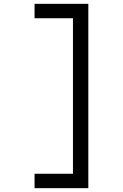

<svg xmlns="http://www.w3.org/2000/svg" viewBox="-20 -835 640 1000"><path d="M160 -815V-740H360V70H160V145H440V-815Z"/></svg>

Font: Kode Mono
Style: Regular
Weight: 400
Monospace: yes
Designer: Isa Ozler
Foundry: Kadena LLC
Version: Version 1.000;gftools[0.9.28]